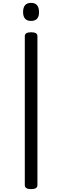

<svg xmlns="http://www.w3.org/2000/svg" viewBox="-20 -1305 434 1339"><path d="M197 14Q175 14 164 7Q153 0 153 -14V-1053Q153 -1067 164 -1073.5Q175 -1080 197 -1080Q219 -1080 230 -1073.5Q241 -1067 241 -1053V-14Q241 0 230 7Q219 14 197 14ZM197 -1159Q169 -1159 155 -1174.5Q141 -1190 141 -1221Q141 -1253 155 -1269Q169 -1285 197 -1285Q224 -1285 238 -1269Q252 -1253 252 -1221Q253 -1190 238.5 -1174.5Q224 -1159 197 -1159Z"/></svg>

Font: Playwrite AR
Style: Regular
Weight: 400
Designer: Veronika Burian, José Scaglione
Foundry: TypeTogether
Version: Version 1.002